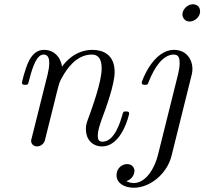

<svg xmlns="http://www.w3.org/2000/svg" viewBox="-20 -676 959 901"><path d="M527 147C527 184 564 205 608 205C684 205 764 140 785 55L878 -319C879 -322 883 -338 883 -352C883 -399 853 -442 797 -442C698 -442 645 -295 645 -288C645 -278 655 -278 660 -278C673 -278 673 -279 679 -295C704 -358 744 -420 796 -420C821 -420 823 -398 823 -380C823 -364 820 -345 816 -329L721 52C708 105 669 183 607 183C589 183 575 175 573 174C608 163 611 131 611 126C611 113 602 94 576 94C558 94 527 108 527 147ZM836 -608C836 -595 846 -575 870 -575C894 -575 919 -597 919 -622C919 -650 897 -656 885 -656C860 -656 836 -632 836 -608ZM83 -288C83 -278 93 -278 98 -278C111 -278 112 -279 117 -301C135 -371 154 -420 185 -420C211 -420 211 -391 211 -380C211 -364 208 -345 204 -329L129 -29C127 -23 126 -18 126 -15C126 -4 134 11 154 11C166 11 183 4 190 -15L230 -175C235 -197 241 -218 246 -240C259 -291 259 -292 276 -321C290 -345 335 -420 411 -420C455 -420 457 -375 457 -354C457 -292 413 -173 399 -133C386 -99 383 -90 383 -69C383 -25 411 11 459 11C552 11 586 -138 586 -143C586 -153 578 -153 571 -153C558 -153 558 -151 554 -136C546 -109 519 -11 461 -11C440 -11 439 -26 439 -40C439 -65 449 -91 457 -115C477 -168 518 -280 518 -338C518 -420 463 -442 414 -442C332 -442 284 -382 271 -363C264 -412 230 -442 187 -442C151 -442 131 -419 115 -389C96 -349 83 -290 83 -288Z"/></svg>

Font: CMU Serif
Style: Italic
Weight: 500
Italic angle: -14.04°
Version: Version 0.7.0